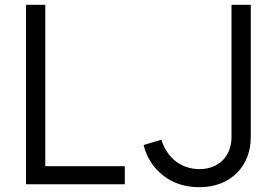

<svg xmlns="http://www.w3.org/2000/svg" viewBox="-20 -765 1149 797"><path d="M498 0V-75H168V-745H88V0ZM808 12C939 12 1021 -77 1021 -195V-745H941V-195C941 -119 890 -63 808 -63C733 -63 673 -109 650 -185L576 -163C589 -110 617 -68 658 -36C699 -4 749 12 808 12Z"/></svg>

Font: Plus Jakarta Sans
Style: Regular
Weight: 400
Designer: Gumpita Rahayu
Foundry: Tokotype
Version: Version 2.071;gftools[0.9.30]